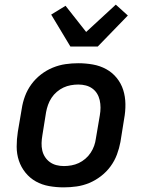

<svg xmlns="http://www.w3.org/2000/svg" viewBox="-20 -801 640 829"><path d="M255 8Q223 8 192 2.5Q161 -3 135 -17.5Q109 -32 90 -55.5Q71 -79 61.5 -107.5Q52 -136 52 -168Q52 -200 57 -232L74 -332Q78 -359 88 -386Q98 -413 115.5 -437Q133 -461 157 -479.5Q181 -498 208 -509Q235 -520 262.5 -524Q290 -528 318 -528Q350 -528 381 -522.5Q412 -517 438.5 -502.5Q465 -488 484 -464.5Q503 -441 512 -412.5Q521 -384 521.5 -352Q522 -320 516 -288L500 -188Q495 -161 485 -134Q475 -107 457.5 -83Q440 -59 416 -40.5Q392 -22 365.5 -11Q339 0 311 4Q283 8 255 8ZM256 -84Q272 -84 288.5 -87Q305 -90 320 -97Q335 -104 348.5 -115.5Q362 -127 371.5 -141.5Q381 -156 386.5 -171.5Q392 -187 394 -203L411 -303Q414 -320 414 -336.5Q414 -353 410.5 -368.5Q407 -384 399 -397Q391 -410 378.5 -419Q366 -428 350.5 -432Q335 -436 318 -436Q302 -436 285.5 -433Q269 -430 254 -423Q239 -416 225.5 -404.5Q212 -393 202.5 -378.5Q193 -364 187.5 -348.5Q182 -333 179 -317L163 -217Q160 -200 159.5 -183.5Q159 -167 162.5 -151.5Q166 -136 174.5 -123Q183 -110 195.5 -101Q208 -92 223.5 -88Q239 -84 256 -84ZM284 -600 201 -738 263 -776 352 -663 480 -781 532 -734 402 -600Z"/></svg>

Font: Iosevka Semibold Extended
Style: Italic
Weight: 600
Width: 7
Italic angle: -9°
Monospace: yes
Designer: Belleve Invis
Foundry: Belleve Invis
Version: Version 32.5.0; ttfautohint (v1.8.4)